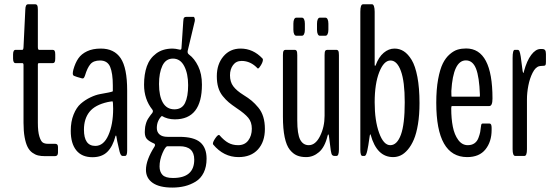

<svg xmlns="http://www.w3.org/2000/svg" viewBox="-20 -722 2572 889"><path d="M188.5 1Q170.4 1 156.7 -2.2Q143.1 -5.4 129.6 -15.1Q116.2 -24.9 107.7 -41.7Q99.1 -58.6 94 -86.7Q88.9 -114.7 88.9 -153.3V-420.9Q88.9 -429.7 83.5 -429.7H52.2Q40.5 -429.7 40.5 -451.2V-469.7Q40.5 -491.2 52.2 -491.2H83.5Q88.4 -491.2 88.9 -504.4L97.2 -677.2Q97.7 -702.1 109.4 -702.1H143.6Q149.4 -702.1 152.3 -697Q155.3 -691.9 155.3 -677.2V-504.4Q155.3 -491.2 161.1 -491.2H224.1Q230 -491.2 232.9 -486.8Q235.8 -482.4 235.8 -469.7V-451.2Q235.8 -438.5 232.9 -434.1Q230 -429.7 224.1 -429.7H161.1Q157.7 -429.7 156.5 -428.2Q155.3 -426.8 155.3 -420.9V-153.3Q155.3 -112.3 162.4 -89.8Q169.4 -67.4 178.5 -61.8Q187.5 -56.2 201.7 -56.2H235.4Q248.5 -56.2 248.5 -41.5V-15.6Q248.5 1 234.4 1Z M421.4 -46.4Q460 -46.4 481.9 -96.2Q503.9 -146 503.9 -218.8Q503.9 -252.9 500.5 -252.9Q500 -252.9 490 -251.5Q480 -250 479 -249.5Q419.9 -236.3 394.3 -204.1Q368.7 -171.9 368.7 -121.6Q368.7 -46.4 421.4 -46.4ZM408.2 5.9Q358.9 5.9 333.3 -25.9Q307.6 -57.6 307.6 -116.2Q307.6 -159.2 320.8 -191.9Q334 -224.6 354 -241.9Q374 -259.3 398.4 -271Q422.9 -282.7 443.8 -286.4Q464.8 -290 481.9 -293.5Q499 -296.9 502.4 -299.3V-326.2Q502.4 -382.8 490 -412.4Q477.5 -441.9 443.4 -441.9Q413.1 -441.9 398.7 -425Q384.3 -408.2 373.5 -372.1Q370.6 -363.8 367.7 -360.8Q364.7 -357.9 360.4 -358.9Q353.5 -360.4 336.7 -365.7Q319.8 -371.1 319.3 -373.5Q314.5 -378.4 319.8 -399.9Q328.6 -431.2 342.8 -451.7Q356.9 -472.2 383.1 -484.6Q409.2 -497.1 446.8 -497.1Q508.8 -497.1 538.8 -452.4Q568.8 -407.7 568.8 -303.2V-23.9Q568.8 0 558.6 0H546.9Q539.1 0 533.7 -20Q519.5 -79.6 518.6 -91.8Q518.6 -93.3 517.6 -94Q516.6 -94.7 515.9 -94Q515.1 -93.3 514.6 -91.8Q502.4 -44.4 477.3 -19.3Q452.1 5.9 408.2 5.9Z M787.6 -215.8Q822.3 -215.8 836.7 -245.1Q851.1 -274.4 851.1 -327.6Q851.1 -380.9 833 -415.8Q814.9 -450.7 780.8 -450.7Q747.6 -450.7 731.9 -417.7Q716.3 -384.8 716.3 -333Q716.3 -276.9 734.4 -246.3Q752.4 -215.8 787.6 -215.8ZM780.8 102.1Q879.4 102.1 879.4 17.1Q879.4 -44.9 811.5 -44.9H755.4Q746.1 -44.9 732.4 -13.2Q718.8 18.6 718.8 48.8Q718.8 73.2 732.2 87.6Q745.6 102.1 780.8 102.1ZM777.8 146.5Q718.3 146.5 687 124.8Q655.8 103 655.8 64.5Q655.8 18.6 695.8 -43.9Q697.8 -47.9 697.8 -50.8Q697.8 -55.2 694.3 -57.1Q671.4 -66.9 660.9 -77.6Q650.4 -88.4 650.4 -109.9Q650.4 -117.2 651.1 -123.8Q651.9 -130.4 652.3 -135.5Q652.8 -140.6 654.8 -146.2Q656.7 -151.9 657.5 -155.3Q658.2 -158.7 661.1 -164.1Q664.1 -169.4 665 -171.4Q666 -173.3 669.9 -178.7Q673.8 -184.1 674.3 -185.1Q674.8 -186 679.4 -191.9Q684.1 -197.8 684.6 -198.2Q688 -203.1 688 -207Q688 -211.9 685.1 -214.8Q647 -262.7 647 -329.6Q647 -378.4 659.9 -415Q672.9 -451.7 703.4 -474.4Q733.9 -497.1 779.3 -497.1Q791.5 -497.1 812 -492.2Q819.8 -490.2 820.3 -499.5L828.6 -623Q829.1 -636.7 832.5 -640.4Q835.9 -644 843.3 -644H876Q879.4 -644 881.3 -637.2Q883.3 -630.4 881.8 -624L849.1 -486.8Q846.7 -475.1 856 -468.8Q880.4 -450.7 897.7 -415.3Q915 -379.9 915 -330.1Q915 -169.4 789.6 -169.4Q755.4 -169.4 729.5 -185.1Q720.2 -177.7 713.1 -162.8Q706.1 -147.9 706.1 -129.4Q706.1 -110.4 718.8 -99.4Q731.4 -88.4 755.9 -88.4H810.5Q877.4 -88.4 907 -63.2Q936.5 -38.1 936.5 12.7Q936.5 50.3 923.1 77.4Q909.7 104.5 886 118.9Q862.3 133.3 835.7 139.9Q809.1 146.5 777.8 146.5Z M1206.5 -125Q1206.5 -65.4 1174.3 -30Q1142.1 5.4 1084.5 5.4Q1015.6 5.4 966.8 -53.2Q965.8 -55.2 965.8 -56.6Q965.8 -65.4 976.6 -81.3Q987.3 -97.2 993.7 -97.2Q995.1 -97.2 996.1 -96.2Q1017.1 -71.8 1037.1 -60.8Q1057.1 -49.8 1082.5 -49.8Q1113.3 -49.8 1129.6 -71.8Q1146 -93.8 1146 -126Q1146 -156.7 1129.6 -176.5Q1113.3 -196.3 1075.7 -221.2Q1052.7 -236.8 1039.1 -248.3Q1025.4 -259.8 1011.2 -277.3Q997.1 -294.9 990.5 -317.4Q983.9 -339.8 983.9 -369.1Q983.9 -424.8 1014.4 -460.9Q1044.9 -497.1 1094.2 -497.1Q1151.9 -497.1 1195.3 -451.2Q1197.3 -449.2 1197.3 -445.3Q1197.3 -435.5 1188.2 -420.2Q1179.2 -404.8 1174.3 -404.8Q1173.3 -404.8 1172.9 -405.3Q1140.6 -439.9 1098.6 -439.9Q1073.2 -439.9 1059.1 -420.7Q1044.9 -401.4 1044.9 -373.5Q1044.9 -342.8 1060.1 -322.5Q1075.2 -302.2 1107.4 -282.2Q1130.4 -268.1 1145.5 -255.4Q1160.6 -242.7 1176 -224.1Q1191.4 -205.6 1199 -180.7Q1206.5 -155.8 1206.5 -125Z M1460.4 -556.6Q1455.1 -556.6 1451.4 -564Q1447.8 -571.3 1447.8 -584.5V-612.3Q1447.8 -625.5 1451.4 -632.8Q1455.1 -640.1 1460.4 -640.1H1487.3Q1493.2 -640.1 1496.8 -632.8Q1500.5 -625.5 1500.5 -612.3V-584.5Q1500.5 -571.3 1496.8 -564Q1493.2 -556.6 1487.3 -556.6ZM1351.6 -556.6Q1345.7 -556.6 1342 -564Q1338.4 -571.3 1338.4 -584.5V-612.3Q1338.4 -625.5 1342 -632.8Q1345.7 -640.1 1351.6 -640.1H1378.4Q1384.3 -640.1 1387.9 -632.8Q1391.6 -625.5 1391.6 -612.3V-584.5Q1391.6 -571.3 1387.9 -564Q1384.3 -556.6 1378.4 -556.6ZM1397.5 5.4Q1373 5.4 1355 -2.2Q1336.9 -9.8 1321.5 -29.1Q1306.2 -48.3 1298.1 -86.7Q1290 -125 1290 -182.1V-466.8Q1290 -481.4 1293 -486.3Q1295.9 -491.2 1301.8 -491.2H1344.2Q1350.6 -491.2 1353.5 -486.3Q1356.4 -481.4 1356.4 -466.8V-164.6Q1356.4 -101.1 1369.9 -75.4Q1383.3 -49.8 1409.7 -49.8Q1440.9 -49.8 1461.9 -92Q1482.9 -134.3 1482.9 -186V-466.8Q1482.9 -481.4 1485.8 -486.3Q1488.8 -491.2 1495.1 -491.2H1537.1Q1543.5 -491.2 1546.4 -486.3Q1549.3 -481.4 1549.3 -466.8V-30.8Q1549.3 0 1538.1 0H1528.3Q1521.5 0 1517.8 -4.4Q1514.2 -8.8 1511.7 -24.4L1502.9 -93.3Q1502 -99.6 1499.5 -99.6Q1498.5 -99.6 1496.6 -92.8Q1483.9 -40.5 1457 -17.6Q1430.2 5.4 1397.5 5.4Z M1854 -248.5Q1854 -344.7 1836.2 -393.3Q1818.4 -441.9 1788.1 -441.9Q1757.3 -441.9 1736.1 -388.2Q1714.8 -334.5 1714.8 -248.5Q1714.8 -163.6 1735.4 -106.7Q1755.9 -49.8 1787.1 -49.8Q1818.4 -49.8 1836.2 -98.1Q1854 -146.5 1854 -248.5ZM1800.3 5.4Q1724.6 5.4 1696.3 -97.7Q1695.3 -100.1 1694.3 -100.1Q1692.4 -100.1 1689.2 -75Q1686 -49.8 1680.7 -24.9Q1675.3 0 1668 0H1658.2Q1648.4 0 1648.4 -28.8V-667.5Q1648.4 -702.1 1660.6 -702.1H1703.1Q1708.5 -702.1 1711.7 -692.6Q1714.8 -683.1 1714.8 -667.5V-423.3Q1714.8 -417 1716.8 -417L1719.2 -419.4Q1733.4 -458 1756.6 -477.5Q1779.8 -497.1 1806.6 -497.1Q1830.1 -497.1 1849.6 -484.6Q1869.1 -472.2 1886 -444.6Q1902.8 -417 1912.6 -366Q1922.4 -314.9 1922.4 -244.6Q1922.4 -190.4 1915.3 -147.2Q1908.2 -104 1896.2 -75.9Q1884.3 -47.9 1868.2 -29.1Q1852.1 -10.3 1835.2 -2.4Q1818.4 5.4 1800.3 5.4Z M2071.3 -274.4H2201.2Q2202.1 -274.4 2202.1 -283.2Q2199.2 -365.7 2184.1 -404.1Q2168.9 -442.4 2137.2 -442.4Q2078.1 -442.4 2069.8 -300.8Q2069.8 -274.4 2071.3 -274.4ZM2256.3 -120.1Q2256.3 -65.9 2227.8 -30.3Q2199.2 5.4 2143.1 5.4Q2000 5.4 2000 -246.1Q2000 -308.1 2008.5 -354.7Q2017.1 -401.4 2030.3 -428Q2043.5 -454.6 2062.5 -470.9Q2081.5 -487.3 2099.4 -492.4Q2117.2 -497.6 2138.2 -497.6Q2260.3 -497.6 2260.3 -266.1Q2260.3 -231 2245.6 -231H2072.8Q2069.3 -231 2069.3 -220.7Q2069.3 -172.4 2076.7 -135.3Q2084 -98.1 2101.8 -74Q2119.6 -49.8 2146 -49.8Q2164.1 -49.8 2176.5 -58.3Q2189 -66.9 2195.1 -83Q2201.2 -99.1 2203.4 -110.6Q2205.6 -122.1 2207.5 -140.1Q2208.5 -149.9 2213.9 -149.9H2247.1Q2256.3 -149.9 2256.3 -129.9Z M2365.7 0Q2353.5 0 2353.5 -31.2V-453.6Q2353.5 -491.2 2363.3 -491.2H2377Q2382.3 -491.2 2385.3 -484.4Q2388.2 -477.5 2391.1 -460L2399.9 -392.6Q2401.9 -384.3 2403.3 -384.3Q2405.3 -384.3 2406.2 -392.6Q2419.4 -440.9 2439.7 -467.8Q2460 -494.6 2481.9 -495.1H2489.7Q2500 -495.1 2503.9 -489.7Q2507.8 -484.4 2507.8 -471.7V-436.5Q2507.8 -424.8 2505.9 -421.1Q2503.9 -417.5 2498 -417.5Q2480 -416.5 2477.1 -415.5Q2459.5 -411.6 2446 -385Q2432.6 -358.4 2426.3 -325.4Q2419.9 -292.5 2419.9 -261.7V-31.2Q2419.9 0 2408.2 0Z"/></svg>

Font: BenchNine
Style: Regular
Weight: 400
Designer: Vernon Adams
Foundry: Vernon Adams
Version: Version 1 ; ttfautohint (v0.92.18-e454-dirty) -l 8 -r 50 -G 